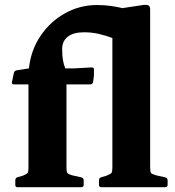

<svg xmlns="http://www.w3.org/2000/svg" viewBox="-20 -783 730 803"><path d="M53 0Q44 0 44 -10V-29Q44 -39 53 -42L75 -48Q92 -55 95.5 -59.5Q99 -64 99 -81V-430H38Q28 -430 30 -440L38 -478Q40 -487 50 -489L101 -497Q109 -573 149.5 -633Q190 -693 252 -727.5Q314 -762 385 -762Q418 -762 445 -758Q472 -754 492 -749L578 -762Q595 -764 601.5 -760Q608 -756 608 -742V-83Q608 -65 611.5 -60Q615 -55 632 -50L672 -41Q681 -38 681 -28V-10Q681 0 671 0H404Q394 0 394 -10V-29Q394 -39 404 -42L425 -48Q442 -55 446 -59.5Q450 -64 450 -81V-624Q424 -634 394 -641Q364 -648 331 -648Q287 -648 263.5 -629.5Q240 -611 240 -578Q240 -552 243 -533Q246 -514 253 -497H290L363 -501Q373 -502 373 -492Q374 -465 369 -439Q367 -430 357 -430H258V-83Q258 -65 261.5 -60Q265 -55 281 -50L321 -41Q330 -38 330 -28V-10Q330 0 320 0Z"/></svg>

Font: Hahmlet
Style: Bold
Weight: 700
Designer: Minjoo Ham & Mark Frömberg
Foundry: hypertype
Version: Version 1.002; ttfautohint (v1.8.3)